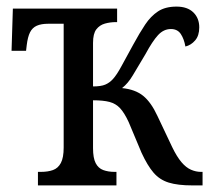

<svg xmlns="http://www.w3.org/2000/svg" viewBox="-20 -562 638 582"><path d="M95 0V-41H104Q125 -41 140.5 -46.5Q156 -52 164.5 -68Q173 -84 173 -115V-490H126Q105 -490 91.5 -484Q78 -478 71 -464Q64 -450 61 -425L59 -408H15L19 -536H335V-495H332Q314 -495 298 -490.5Q282 -486 272 -473Q262 -460 262 -432V-300Q286 -300 299 -305.5Q312 -311 322 -322Q334 -335 348.5 -362Q363 -389 384 -427Q403 -462 420 -487.5Q437 -513 459 -527.5Q481 -542 515 -542Q548 -542 566 -524.5Q584 -507 584 -479Q584 -454 571.5 -439.5Q559 -425 542 -421Q538 -444 528 -459Q518 -474 498 -474Q476 -474 459 -455.5Q442 -437 421 -398Q397 -358 382.5 -333.5Q368 -309 350 -295Q390 -291 414 -271.5Q438 -252 457 -211L502 -116Q516 -87 530 -70.5Q544 -54 559 -47.5Q574 -41 589 -41H594V0H563Q519 0 491.5 -8.5Q464 -17 445.5 -38.5Q427 -60 409 -99L370 -192Q357 -220 344 -234Q331 -248 312 -253Q293 -258 262 -258V-113Q262 -83 270 -67.5Q278 -52 293 -46.5Q308 -41 327 -41H333V0Z"/></svg>

Font: Noto Serif Condensed
Style: Regular
Weight: 400
Width: 3
Designer: Monotype Design Team
Foundry: Monotype Imaging Inc.
Version: Version 2.015